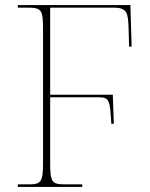

<svg xmlns="http://www.w3.org/2000/svg" viewBox="-20 -734 590 754"><path d="M50 0H303V-10H234C182 -10 177 -21 177 -98V-352H365C409 -352 412 -344 417 -248H427L423 -362H177V-704H425C480 -704 483 -684 485 -621L487 -551H497L492 -714H50V-704H90C145 -704 149 -693 149 -615V-98C149 -21 143 -10 94 -10H50Z"/></svg>

Font: Noto Serif Display Thin
Style: Regular
Weight: 100
Designer: Monotype Design Team
Foundry: Monotype Imaging Inc.
Version: Version 2.009